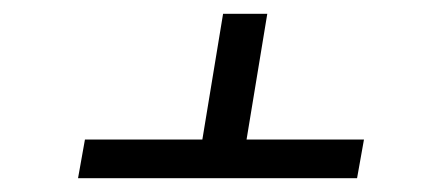

<svg xmlns="http://www.w3.org/2000/svg" viewBox="-20 -570 640 278"><path d="M497 -312H93L103 -368H273L303 -550H367L337 -368H507Z"/></svg>

Font: Iosevka HT Light Extended
Style: Italic
Weight: 300
Width: 7
Italic angle: -9°
Monospace: yes
Designer: Belleve Invis
Foundry: Belleve Invis
Version: Version 32.3.0; ttfautohint (v1.8.4)